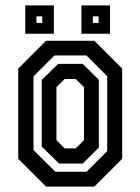

<svg xmlns="http://www.w3.org/2000/svg" viewBox="-20 -691 520 711"><path d="M150.5 0 47.5 -103V-437L150.5 -540H329.5L432.5 -437V-103L329.5 0ZM185 -55H300.5L377 -131.5V-408.5L300.5 -485.5H181.5L104 -408V-135.5ZM198.5 -85.5 134.5 -148.5V-395L195.5 -454.5H286.5L346 -395.5V-144.5L286.5 -85.5ZM219.5 -141.5H260.5L291 -172V-368L260.5 -398.5H219.5L189 -368V-172ZM281.5 -566V-671H387.5V-566ZM73.5 -566V-671H179.5V-566ZM115 -606H136.5V-630.5H115ZM324 -606H345V-630.5H324Z"/></svg>

Font: Tourney Condensed SemiBold
Style: Regular
Weight: 600
Width: 3
Designer: Tyler Finck
Foundry: Etcetera Type Co
Version: Version 1.010; ttfautohint (v1.8.3)